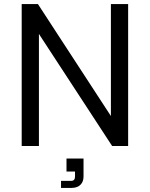

<svg xmlns="http://www.w3.org/2000/svg" viewBox="-20 -720 739 947"><path d="M87 0V-700H167L560 -97L527 -91V-700H612V0H533L141 -600L172 -606V0ZM281 207V172H331Q350 172 350 151V126H308V62H392V149Q392 170 383.5 183Q375 196 361.5 201.5Q348 207 332 207Z"/></svg>

Font: SUSE
Style: Regular
Weight: 400
Designer: Rene Bieder
Foundry: SUSE
Version: Version 1.000